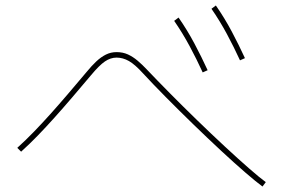

<svg xmlns="http://www.w3.org/2000/svg" viewBox="-20 -766 1040 700"><path d="M949 -102 937 -86Q915 -102 875 -136.5Q835 -171 786 -216.5Q737 -262 685 -312.5Q633 -363 585 -411.5Q537 -460 501 -499Q472 -531 450 -543.5Q428 -556 405 -556Q383 -556 362.5 -542Q342 -528 312 -492Q275 -448 242 -409.5Q209 -371 178.5 -337Q148 -303 118 -272Q88 -241 57 -213L43 -227Q74 -255 103.5 -285.5Q133 -316 163.5 -350Q194 -384 226.5 -422Q259 -460 296 -504Q314 -526 331 -542Q348 -558 366 -567Q384 -576 405 -576Q428 -576 446.5 -567.5Q465 -559 482 -544.5Q499 -530 515 -513Q552 -474 599.5 -426Q647 -378 698.5 -328Q750 -278 799 -232.5Q848 -187 887.5 -152.5Q927 -118 949 -102ZM855 -546Q833 -594 807.5 -641.5Q782 -689 751 -734L767 -746Q799 -700 825 -651Q851 -602 873 -554ZM719 -502Q697 -550 671.5 -597.5Q646 -645 615 -690L631 -702Q663 -656 689 -607Q715 -558 737 -510Z"/></svg>

Font: Murecho Thin
Style: Regular
Weight: 100
Designer: Neil Summerour
Foundry: Positype
Version: Version 1.010